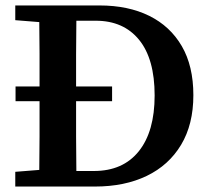

<svg xmlns="http://www.w3.org/2000/svg" viewBox="-20 -684 772 704"><path d="M391 -313H259Q259 -247 259 -183Q259 -119 260 -57H324Q431 -57 489 -129.5Q547 -202 547 -334Q547 -468 490 -538Q433 -608 331 -608H260Q259 -546 259 -484.5Q259 -423 259 -367H391ZM36 -610V-664H345Q450 -664 527 -626Q604 -588 646.5 -515Q689 -442 689 -335Q689 -228 644 -153Q599 -78 518 -39Q437 0 328 0H36V-54L124 -61Q125 -122 125 -185Q125 -248 125 -313H37V-367H125Q125 -429 125 -487.5Q125 -546 124 -603Z"/></svg>

Font: Source Serif 4 SmText Semibold
Style: Regular
Weight: 600
Designer: Frank Grießhammer
Foundry: Adobe
Version: Version 4.005;hotconv 1.1.0;makeotfexe 2.6.0